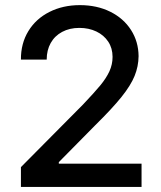

<svg xmlns="http://www.w3.org/2000/svg" viewBox="-20 -737 635 757"><path d="M62.5 -78.1 307.6 -325.2Q352.1 -372.1 375.5 -400.4Q398.9 -428.7 411.4 -455.8Q423.8 -482.9 423.8 -512.7Q423.8 -546.9 406.7 -572.8Q389.6 -598.6 359.9 -612.8Q330.1 -627 293 -627Q254.4 -627 225.1 -611.3Q195.8 -595.7 179.9 -567.4Q164.1 -539.1 164.1 -502H62.5Q62 -565.4 91.8 -614.3Q121.6 -663.1 174.8 -689.9Q228 -716.8 294.9 -716.8Q362.3 -716.8 414.8 -690.7Q467.3 -664.6 496.6 -618.7Q525.9 -572.8 526.4 -515.6Q525.9 -475.1 510.7 -437.7Q495.6 -400.4 459 -354.7Q422.4 -309.1 355.5 -243.2L211.9 -97.7V-91.8H538.1V0H62.5Z"/></svg>

Font: Pretendard Medium
Style: Regular
Weight: 500
Designer: Base glyphs from Inter by Rasmus Andersson; Hangeul glyphs from Noto Sans CJK(Source Han Sans) by Jang Soo-young and Kan
Foundry: Kil Hyung-jin
Version: Version 1.309